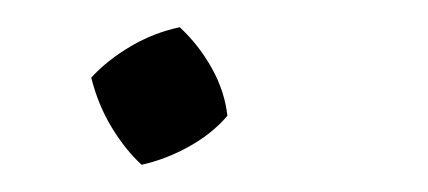

<svg xmlns="http://www.w3.org/2000/svg" viewBox="-20 -119 314 141"><path d="M84 2Q72 -9 62 -25.5Q52 -42 47 -62Q59 -75 76 -85Q93 -95 112 -99Q126 -86 135.5 -69Q145 -52 147 -34Q136 -21 119 -11.5Q102 -2 84 2Z"/></svg>

Font: Piazzolla Thin Light
Style: Italic
Weight: 300
Italic angle: -11.3°
Version: Version 2.005